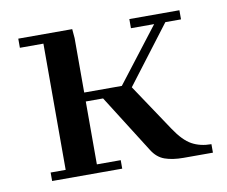

<svg xmlns="http://www.w3.org/2000/svg" viewBox="-57 -508 683 577"><g transform="rotate(-10 284.5 -219.5)"><path d="M32.2 -411.1V-439H196.8L199.2 -411.1V-245.1H314L441.9 -411.1H371.1V-439H523.9V-411.1H476.1L342.8 -235.8L439 -91.8Q464.4 -53.7 489.7 -39.8Q515.1 -25.9 548.8 -25.9V0H459Q425.8 0 402.3 -8.3Q378.9 -16.6 363.8 -41L252 -217.8H199.2V-25.9H272V0H58.1V-25.9H104V-411.1Z"/></g></svg>

Font: Dehuti Alt
Style: Bold
Weight: 700
Version: Version 1.2